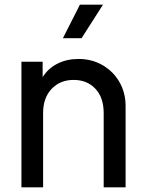

<svg xmlns="http://www.w3.org/2000/svg" viewBox="-20 -804 620 824"><path d="M72 -539H163V-473Q187 -511 227 -531Q267 -551 317 -551Q374 -551 420 -524.5Q466 -498 492.5 -452Q519 -406 519 -349V0H425V-319Q425 -385 389.5 -423Q354 -461 296 -461Q238 -461 201.5 -422.5Q165 -384 165 -319V0H72ZM323 -784H422L330 -640H250Z"/></svg>

Font: Eudoxus Sans Medium
Style: Regular
Weight: 500
Designer: Stijn de Vries
Foundry: tokotype
Version: Version 2.005